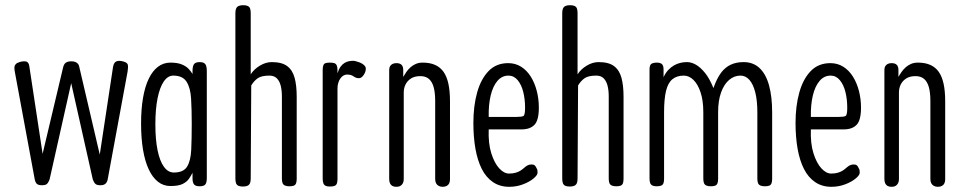

<svg xmlns="http://www.w3.org/2000/svg" viewBox="-20 -707 3713 739"><path d="M142 6Q133 6 127.5 4Q122 2 119 -2.5Q116 -7 114 -15L37 -431Q35 -442 35.5 -448.5Q36 -455 40.5 -460Q45 -465 55 -468Q72 -473 81.5 -470Q91 -467 93 -451L144 -115L223 -448Q225 -456 228.5 -461Q232 -466 238.5 -468.5Q245 -471 254 -471Q264 -471 270 -468.5Q276 -466 280 -461.5Q284 -457 285 -450L364 -112L415 -449Q418 -467 428.5 -471Q439 -475 456 -470Q470 -466 472 -457.5Q474 -449 471 -431L394 -14Q392 -7 388.5 -2.5Q385 2 379.5 4Q374 6 366 6Q358 6 352.5 4Q347 2 343.5 -3.5Q340 -9 337 -17L254 -387L171 -17Q168 -9 164.5 -3.5Q161 2 155.5 4Q150 6 142 6Z M749 10Q733 10 727 3Q721 -4 721 -21V-42Q715 -30 707 -18.5Q699 -7 683 1Q667 9 636 9Q609 9 588 -7.5Q567 -24 552.5 -55Q538 -86 530.5 -130.5Q523 -175 523 -232Q523 -287 530.5 -330.5Q538 -374 552.5 -404Q567 -434 588 -450Q609 -466 636 -466Q662 -466 678.5 -459.5Q695 -453 705 -443Q715 -433 721 -422V-433Q721 -453 727 -460.5Q733 -468 749 -468Q759 -468 765 -464.5Q771 -461 773.5 -453.5Q776 -446 776 -433V-21Q776 -10 773.5 -3Q771 4 765 7Q759 10 749 10ZM649 -43Q686 -43 700 -65.5Q714 -88 716 -130Q718 -172 718 -230Q718 -286 715.5 -327.5Q713 -369 698 -392.5Q683 -416 647 -416Q626 -416 610.5 -393.5Q595 -371 586.5 -329Q578 -287 578 -228Q578 -170 586.5 -128.5Q595 -87 611 -65Q627 -43 649 -43Z M915 11Q904 11 897.5 8Q891 5 888.5 -2Q886 -9 886 -20V-657Q886 -668 889 -674.5Q892 -681 898.5 -684Q905 -687 916 -687Q927 -687 933.5 -684Q940 -681 942.5 -674.5Q945 -668 945 -656V-421Q958 -441 980.5 -454.5Q1003 -468 1026 -468Q1065 -468 1085.5 -452.5Q1106 -437 1114 -407.5Q1122 -378 1122 -335V-19Q1122 -8 1119.5 -1.5Q1117 5 1111 7.5Q1105 10 1094 10Q1083 10 1076.5 7Q1070 4 1067.5 -2.5Q1065 -9 1065 -20V-336Q1065 -359 1060.5 -377Q1056 -395 1045.5 -405.5Q1035 -416 1017 -416Q986 -416 971.5 -405.5Q957 -395 947 -378L945 -19Q945 -8 942 -1.5Q939 5 932.5 8Q926 11 915 11Z M1249 11Q1239 11 1233 8Q1227 5 1224.5 -2Q1222 -9 1222 -20V-437Q1222 -449 1224.5 -455.5Q1227 -462 1233 -464Q1239 -466 1250 -466Q1260 -466 1266.5 -464Q1273 -462 1276 -455.5Q1279 -449 1279 -437V-425Q1284 -441 1291 -450.5Q1298 -460 1306.5 -465Q1315 -470 1323.5 -471.5Q1332 -473 1339 -473Q1343 -473 1349 -471.5Q1355 -470 1362 -467.5Q1369 -465 1374.5 -461.5Q1380 -458 1384 -453.5Q1388 -449 1388 -443Q1388 -430 1379.5 -418Q1371 -406 1362 -406Q1355 -406 1350 -408Q1345 -410 1341 -413Q1337 -416 1331 -418Q1325 -420 1315 -420Q1308 -420 1301.5 -416Q1295 -412 1290 -405Q1285 -398 1282 -388Q1279 -378 1279 -367V-18Q1279 -7 1276.5 -0.5Q1274 6 1267.5 8.5Q1261 11 1249 11Z M1505 12Q1496 12 1490 8.5Q1484 5 1481 -1.5Q1478 -8 1478 -18V-438Q1478 -447 1481.5 -452.5Q1485 -458 1491 -461Q1497 -464 1506 -464Q1512 -464 1517 -462.5Q1522 -461 1525.5 -457.5Q1529 -454 1530.5 -449Q1532 -444 1532 -438V-411Q1537 -420 1544 -430Q1551 -440 1560 -448Q1569 -456 1580.5 -461Q1592 -466 1607 -466Q1635 -466 1655 -457Q1675 -448 1687.5 -430Q1700 -412 1706 -384Q1712 -356 1712 -317V-17Q1712 -8 1709 -1.5Q1706 5 1699.5 8.5Q1693 12 1684 12Q1675 12 1668.5 8.5Q1662 5 1658.5 -1.5Q1655 -8 1655 -18V-318Q1655 -351 1649 -372Q1643 -393 1630.5 -403.5Q1618 -414 1598 -414Q1576 -414 1562 -405Q1548 -396 1541 -382Q1534 -368 1534 -351V-17Q1534 -8 1530.5 -1.5Q1527 5 1521 8.5Q1515 12 1505 12Z M1940 12Q1904 12 1877.5 -6Q1851 -24 1834.5 -56.5Q1818 -89 1810 -134Q1802 -179 1802 -234Q1802 -299 1816.5 -351Q1831 -403 1860.5 -433.5Q1890 -464 1936 -464Q1964 -464 1986 -450Q2008 -436 2023 -412Q2038 -388 2046 -357Q2054 -326 2054 -293Q2054 -244 2037 -226.5Q2020 -209 1988 -209H1861Q1859 -155 1871 -117Q1883 -79 1901.5 -59Q1920 -39 1939 -39Q1955 -39 1966 -42.5Q1977 -46 1984.5 -51Q1992 -56 1998 -61.5Q2004 -67 2010.5 -70.5Q2017 -74 2026 -74Q2034 -74 2038 -70.5Q2042 -67 2044 -62Q2048 -55 2048.5 -52Q2049 -49 2049 -42Q2049 -33 2033.5 -20Q2018 -7 1993 2.5Q1968 12 1940 12ZM1861 -257H1968Q1988 -257 1994.5 -260.5Q2001 -264 2001 -292Q2001 -325 1994 -353Q1987 -381 1972.5 -398.5Q1958 -416 1937 -416Q1912 -416 1894.5 -395.5Q1877 -375 1868.5 -339Q1860 -303 1861 -257Z M2173 11Q2162 11 2155.5 8Q2149 5 2146.5 -2Q2144 -9 2144 -20V-657Q2144 -668 2147 -674.5Q2150 -681 2156.5 -684Q2163 -687 2174 -687Q2185 -687 2191.5 -684Q2198 -681 2200.5 -674.5Q2203 -668 2203 -656V-421Q2216 -441 2238.5 -454.5Q2261 -468 2284 -468Q2323 -468 2343.5 -452.5Q2364 -437 2372 -407.5Q2380 -378 2380 -335V-19Q2380 -8 2377.5 -1.5Q2375 5 2369 7.5Q2363 10 2352 10Q2341 10 2334.5 7Q2328 4 2325.5 -2.5Q2323 -9 2323 -20V-336Q2323 -359 2318.5 -377Q2314 -395 2303.5 -405.5Q2293 -416 2275 -416Q2244 -416 2229.5 -405.5Q2215 -395 2205 -378L2203 -19Q2203 -8 2200 -1.5Q2197 5 2190.5 8Q2184 11 2173 11Z M2507 10Q2497 10 2491 7Q2485 4 2482.5 -2.5Q2480 -9 2480 -20V-440Q2480 -450 2482.5 -455.5Q2485 -461 2491.5 -463.5Q2498 -466 2508 -466Q2522 -466 2528 -460Q2534 -454 2534 -440V-410Q2542 -427 2552.5 -438Q2563 -449 2574.5 -455.5Q2586 -462 2598.5 -465Q2611 -468 2624 -468Q2641 -468 2658.5 -458Q2676 -448 2693.5 -426.5Q2711 -405 2726 -368Q2739 -405 2755 -426.5Q2771 -448 2792.5 -458Q2814 -468 2842 -468Q2879 -468 2903.5 -445Q2928 -422 2940 -378.5Q2952 -335 2952 -274V-19Q2952 -8 2949.5 -1.5Q2947 5 2941 7.5Q2935 10 2924 10Q2913 10 2906.5 7Q2900 4 2897.5 -2.5Q2895 -9 2895 -20V-275Q2895 -320 2887 -351.5Q2879 -383 2864.5 -399.5Q2850 -416 2830 -416Q2806 -416 2786.5 -399.5Q2767 -383 2755.5 -351.5Q2744 -320 2744 -275V-19Q2744 -8 2741.5 -1.5Q2739 5 2733 7.5Q2727 10 2716 10Q2705 10 2698.5 7Q2692 4 2689.5 -2.5Q2687 -9 2687 -20V-275Q2687 -320 2676.5 -351.5Q2666 -383 2649 -399.5Q2632 -416 2612 -416Q2585 -416 2568 -402Q2551 -388 2543.5 -357Q2536 -326 2536 -275V-19Q2536 -8 2533.5 -1.5Q2531 5 2524.5 7.5Q2518 10 2507 10Z M3180 12Q3144 12 3117.5 -6Q3091 -24 3074.5 -56.5Q3058 -89 3050 -134Q3042 -179 3042 -234Q3042 -299 3056.5 -351Q3071 -403 3100.5 -433.5Q3130 -464 3176 -464Q3204 -464 3226 -450Q3248 -436 3263 -412Q3278 -388 3286 -357Q3294 -326 3294 -293Q3294 -244 3277 -226.5Q3260 -209 3228 -209H3101Q3099 -155 3111 -117Q3123 -79 3141.5 -59Q3160 -39 3179 -39Q3195 -39 3206 -42.5Q3217 -46 3224.5 -51Q3232 -56 3238 -61.5Q3244 -67 3250.5 -70.5Q3257 -74 3266 -74Q3274 -74 3278 -70.5Q3282 -67 3284 -62Q3288 -55 3288.5 -52Q3289 -49 3289 -42Q3289 -33 3273.5 -20Q3258 -7 3233 2.5Q3208 12 3180 12ZM3101 -257H3208Q3228 -257 3234.5 -260.5Q3241 -264 3241 -292Q3241 -325 3234 -353Q3227 -381 3212.5 -398.5Q3198 -416 3177 -416Q3152 -416 3134.5 -395.5Q3117 -375 3108.5 -339Q3100 -303 3101 -257Z M3411 12Q3402 12 3396 8.5Q3390 5 3387 -1.5Q3384 -8 3384 -18V-438Q3384 -447 3387.5 -452.5Q3391 -458 3397 -461Q3403 -464 3412 -464Q3418 -464 3423 -462.5Q3428 -461 3431.5 -457.5Q3435 -454 3436.5 -449Q3438 -444 3438 -438V-411Q3443 -420 3450 -430Q3457 -440 3466 -448Q3475 -456 3486.5 -461Q3498 -466 3513 -466Q3541 -466 3561 -457Q3581 -448 3593.5 -430Q3606 -412 3612 -384Q3618 -356 3618 -317V-17Q3618 -8 3615 -1.5Q3612 5 3605.5 8.5Q3599 12 3590 12Q3581 12 3574.5 8.5Q3568 5 3564.5 -1.5Q3561 -8 3561 -18V-318Q3561 -351 3555 -372Q3549 -393 3536.5 -403.5Q3524 -414 3504 -414Q3482 -414 3468 -405Q3454 -396 3447 -382Q3440 -368 3440 -351V-17Q3440 -8 3436.5 -1.5Q3433 5 3427 8.5Q3421 12 3411 12Z"/></svg>

Font: Fredoka Condensed Light
Style: Regular
Weight: 300
Width: 3
Designer: Ben Nathan
Foundry: Milena B. Brandão, Ben Nathan
Version: Version 2.001